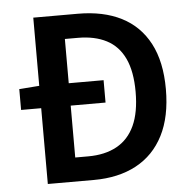

<svg xmlns="http://www.w3.org/2000/svg" viewBox="-49 -703 749 752"><g transform="rotate(-5 325.5 -327.0)"><path d="M30 -298V-380L110 -386H362V-298ZM109 0V-654H284Q384 -654 455 -618Q526 -582 564 -510Q602 -438 602 -330Q602 -222 564.5 -148.5Q527 -75 457 -37.5Q387 0 290 0ZM225 -94H276Q342 -94 388.5 -119.5Q435 -145 459 -197Q483 -249 483 -330Q483 -410 459 -461Q435 -512 388.5 -536Q342 -560 276 -560H225Z"/></g></svg>

Font: Source Sans 3 ExtraLight SemiBold
Style: Regular
Weight: 600
Version: Version 3.052;hotconv 1.1.0;makeotfexe 2.6.0